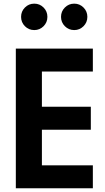

<svg xmlns="http://www.w3.org/2000/svg" viewBox="-20 -1011 562 1031"><path d="M65 0V-750H478.6V-626.8H205V-437.7H467.7V-314.5H205V-123.2H478.6V0ZM378.6 -991.4Q407.7 -991.4 428.4 -970.7Q449.1 -950 449.1 -920.5Q449.1 -890.9 428.4 -870.2Q407.7 -849.5 378.6 -849.5Q349.1 -849.5 328.4 -870.2Q307.7 -890.9 307.7 -920.5Q307.7 -950 328.4 -970.7Q349.1 -991.4 378.6 -991.4ZM164.1 -849.5Q134.5 -849.5 113.9 -870.2Q93.2 -890.9 93.2 -920.5Q93.2 -950 113.9 -970.7Q134.5 -991.4 164.1 -991.4Q193.2 -991.4 213.9 -970.7Q234.5 -950 234.5 -920.5Q234.5 -890.9 213.9 -870.2Q193.2 -849.5 164.1 -849.5Z"/></svg>

Font: Spartan MB
Style: Bold
Weight: 700
Designer: Matt Bailey, Mirko Velimirovic
Foundry: Matt Bailey
Version: Version 1.005